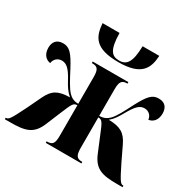

<svg xmlns="http://www.w3.org/2000/svg" viewBox="-168 -925 1104 1096"><g transform="rotate(30 384.0 -377.0)"><path d="M394 -606C546 -606 574 -670 579 -754H469C467 -647 442 -616 393 -616C342 -616 319 -646 317 -754H205C212 -669 237 -606 394 -606ZM-4 0H31C130 0 180 -12 214 -95L253 -189C284 -263 289 -276 315 -276V-76C315 -25 305 -10 269 -10H266V0H501V-10H499C464 -10 453 -25 453 -76V-276C479 -276 485 -263 515 -189L554 -95C588 -12 638 0 737 0H772V-10H769C753 -10 744 -22 696 -119L651 -213C623 -271 590 -293 512 -294C538 -316 551 -338 571 -373C601 -426 623 -453 656 -453C682 -453 704 -436 707 -407C733 -410 760 -431 760 -478C760 -513 744 -542 699 -542C656 -542 634 -516 592 -437C563 -380 542 -339 519 -314C502 -297 483 -286 453 -286V-460C453 -511 464 -526 499 -526H501V-536H266V-526H269C305 -526 315 -511 315 -460V-286C285 -286 266 -297 250 -314C227 -339 206 -380 176 -437C134 -516 111 -542 69 -542C24 -542 7 -513 7 -478C7 -431 35 -410 60 -407C64 -436 86 -453 112 -453C145 -453 168 -427 197 -373C216 -338 230 -316 256 -294C177 -293 145 -271 117 -213L72 -119C24 -22 15 -10 -1 -10H-4Z"/></g></svg>

Font: Noto Serif Display Condensed Extra
Style: Regular
Weight: 800
Width: 3
Designer: Monotype Design Team
Foundry: Monotype Imaging Inc.
Version: Version 1.900